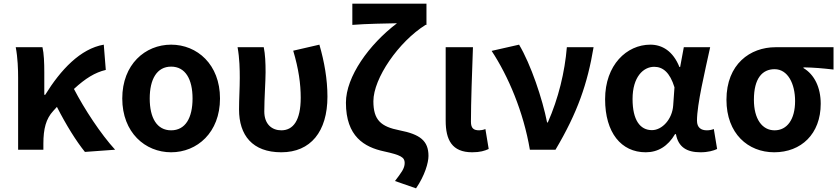

<svg xmlns="http://www.w3.org/2000/svg" viewBox="-20 -818 4587 1049"><path d="M444 12 609 0C531 -85 441 -222 384 -332C447 -390 499 -422 558 -436L547 -574C419 -552 311 -436 227 -300H222V-423C222 -475 220 -526 212 -560H66C77 -503 79 -437 79 -393V0H217V-33C217 -114 231 -169 271 -212L291 -234C342 -134 397 -46 444 12Z M915 14C1057 14 1182 -94 1182 -280C1182 -466 1057 -574 915 -574C773 -574 648 -466 648 -280C648 -94 773 14 915 14ZM915 -106C837 -106 798 -174 798 -280C798 -385 837 -454 915 -454C993 -454 1032 -385 1032 -280C1032 -174 993 -106 915 -106Z M1517 14C1677 14 1769 -99 1769 -290C1769 -385 1752 -481 1725 -574L1582 -541C1612 -440 1623 -359 1623 -284C1623 -160 1582 -106 1517 -106C1466 -106 1424 -139 1424 -209C1424 -282 1431 -373 1431 -423C1431 -475 1429 -521 1421 -560H1278C1289 -499 1290 -437 1290 -393C1290 -335 1286 -278 1286 -220C1286 -79 1359 14 1517 14Z M2253 211C2301 141 2321 71 2321 34C2321 -49 2275 -84 2163 -106C2061 -126 2020 -162 2020 -265C2020 -390 2158 -590 2305 -682H2310V-798H1905V-682C1975 -688 2098 -690 2149 -691C1996 -575 1870 -399 1870 -257C1870 -72 1971 -14 2078 9C2169 29 2191 41 2191 72C2191 103 2172 126 2138 171Z M2560 14C2603 14 2628 6 2650 -4L2632 -113C2620 -108 2607 -106 2598 -106C2568 -106 2553 -117 2553 -153C2553 -258 2559 -423 2564 -560H2415V-159C2415 -54 2449 14 2560 14Z M2875 0H3015C3136 -204 3190 -362 3223 -560H3077C3066 -425 3031 -280 2973 -149H2969C2944 -277 2880 -467 2816 -574L2666 -540C2757 -402 2840 -207 2875 0Z M3508 14C3575 14 3629 -19 3668 -85H3673C3686 -14 3733 14 3807 14C3849 14 3879 5 3898 -4L3880 -113C3867 -108 3854 -106 3842 -106C3811 -106 3788 -120 3788 -159C3788 -248 3831 -426 3860 -560H3716L3696 -452H3692C3657 -539 3598 -574 3533 -574C3404 -574 3286 -463 3286 -276C3286 -93 3374 14 3508 14ZM3542 -107C3477 -107 3436 -162 3436 -277C3436 -398 3495 -453 3554 -453C3602 -453 3640 -422 3665 -341L3658 -242C3653 -167 3598 -107 3542 -107Z M4210 14C4357 14 4464 -86 4464 -251C4464 -341 4429 -411 4370 -446V-450C4429 -449 4472 -445 4534 -438V-560H4217C4079 -560 3949 -468 3949 -273C3949 -88 4067 14 4210 14ZM4212 -106C4144 -106 4099 -168 4099 -273C4099 -390 4145 -440 4212 -440C4284 -440 4324 -361 4324 -266C4324 -165 4280 -106 4212 -106Z"/></svg>

Font: Noto Sans Mono CJK HK
Style: Bold
Weight: 700
Designer: Ryoko NISHIZUKA 西塚涼子 (kana, bopomofo & ideographs); Paul D. Hunt (Latin, Greek & Cyrillic); Sandoll Communications 산돌커뮤니
Foundry: Adobe
Version: Version 2.004;hotconv 1.0.118;makeotfexe 2.5.65603